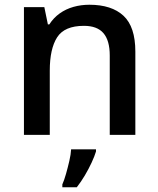

<svg xmlns="http://www.w3.org/2000/svg" viewBox="-20 -569 668 810"><path d="M357 -549Q451 -549 501 -502.5Q551 -456 551 -351V0H443V-335Q443 -398 416.5 -429Q390 -460 334 -460Q252 -460 221 -411.5Q190 -363 190 -271V0H81V-539H167L182 -466H188Q206 -494 232 -512.5Q258 -531 290 -540Q322 -549 357 -549ZM385 70Q379 90 366.5 117Q354 144 338 171Q322 198 304 221H243V209Q251 191 258.5 164.5Q266 138 272.5 110Q279 82 280 61H385Z"/></svg>

Font: Noto Sans Syriac Eastern Medium
Style: Regular
Weight: 500
Designer: Patrick Giasson and the Monotype Design Team
Foundry: Monotype Imaging Inc.
Version: Version 3.001